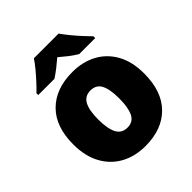

<svg xmlns="http://www.w3.org/2000/svg" viewBox="-209 -906 1056 1056"><g transform="rotate(-45 318.5 -378.0)"><path d="M594 -278Q594 -139 520 -64.5Q446 10 317 10Q237 10 175 -23.5Q113 -57 77.5 -121.5Q42 -186 42 -278Q42 -415 116 -489Q190 -563 320 -563Q400 -563 461.5 -530Q523 -497 558.5 -433.5Q594 -370 594 -278ZM236 -278Q236 -207 255 -169.5Q274 -132 319 -132Q363 -132 381.5 -169.5Q400 -207 400 -278Q400 -349 381.5 -385Q363 -421 318 -421Q275 -421 255.5 -385Q236 -349 236 -278ZM416 -766Q432 -743 454.5 -715.5Q477 -688 500.5 -662.5Q524 -637 541 -620V-606H417Q391 -621 368 -639Q345 -657 319 -679Q293 -657 271.5 -640Q250 -623 224 -606H98V-620Q117 -638 140.5 -663.5Q164 -689 186.5 -716Q209 -743 224 -766Z"/></g></svg>

Font: Noto Sans Myanmar Black
Style: Regular
Weight: 900
Designer: Monotype Design Team
Foundry: Monotype Imaging Inc.
Version: Version 2.107; ttfautohint (v1.8.4.7-5d5b)